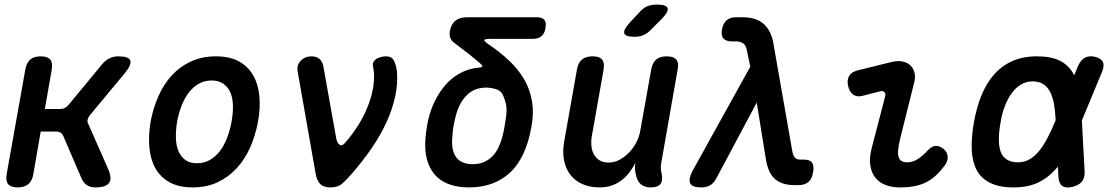

<svg xmlns="http://www.w3.org/2000/svg" viewBox="-20 -805 4840 835"><path d="M57 10Q27 10 15.5 -4Q4 -18 9 -48L90 -502Q95 -532 111.5 -546Q128 -560 158 -560Q187 -560 198.5 -546Q210 -532 205 -502L175 -331H242Q253 -331 262 -335.5Q271 -340 279 -350L422 -523Q437 -542 455.5 -551Q474 -560 495 -560Q540 -560 546.5 -542Q553 -524 523 -487L371 -304Q363 -294 361 -284.5Q359 -275 364 -266L452 -66Q468 -28 454 -9Q440 10 395 10Q373 10 358.5 0.5Q344 -9 335 -28L255 -214Q251 -223 243.5 -228Q236 -233 224 -233H157L125 -48Q120 -18 103 -4Q86 10 57 10Z M818 10Q758 10 718 -12Q678 -34 656 -73Q634 -112 629.5 -164Q625 -216 635 -276Q646 -335 669 -387Q692 -439 727.5 -477.5Q763 -516 811 -538Q859 -560 919 -560Q979 -560 1019 -538Q1059 -516 1081 -477.5Q1103 -439 1108 -387.5Q1113 -336 1102 -276Q1091 -216 1068 -164Q1045 -112 1009 -73Q973 -34 925.5 -12Q878 10 818 10ZM837 -95Q867 -95 892 -109Q917 -123 935.5 -147Q954 -171 967 -204Q980 -237 987 -276Q994 -314 993 -347Q992 -380 981.5 -403.5Q971 -427 951 -441Q931 -455 900 -455Q870 -455 845 -441Q820 -427 801.5 -403Q783 -379 770 -346Q757 -313 750 -275Q744 -237 745 -204Q746 -171 756.5 -147Q767 -123 786.5 -109Q806 -95 837 -95Z M1353 -48 1274 -497Q1272 -511 1276 -522Q1280 -533 1289 -542Q1298 -551 1309.5 -555.5Q1321 -560 1334 -560Q1356 -560 1369 -549Q1382 -538 1386 -518L1441 -210Q1445 -184 1456 -176Q1467 -168 1479 -182Q1513 -220 1539.5 -263Q1566 -306 1582.5 -350Q1599 -394 1604.5 -437Q1610 -480 1602 -518Q1600 -528 1604.5 -536Q1609 -544 1617 -549Q1625 -554 1636.5 -557Q1648 -560 1658 -560Q1683 -560 1692.5 -542.5Q1702 -525 1706 -497Q1711 -442 1698.5 -385Q1686 -328 1660 -271.5Q1634 -215 1595 -158.5Q1556 -102 1507 -46Q1485 -21 1467 -5.5Q1449 10 1418 10Q1387 10 1372.5 -5Q1358 -20 1353 -48Z M2101 -615Q2156 -578 2196.5 -539Q2237 -500 2261.5 -456.5Q2286 -413 2294 -363Q2302 -313 2291 -253Q2267 -117 2196.5 -53Q2126 11 2018 10Q1917 9 1870 -46.5Q1823 -102 1830 -201Q1832 -226 1836.5 -253.5Q1841 -281 1848 -306Q1861 -349 1881.5 -385Q1902 -421 1929 -448Q1956 -475 1990.5 -491.5Q2025 -508 2064 -511Q2075 -512 2077 -515.5Q2079 -519 2072 -526Q2048 -547 2019 -570Q1990 -593 1954 -620Q1943 -628 1938.5 -640Q1934 -652 1936 -667Q1941 -699 1960 -714.5Q1979 -730 2010 -730H2314Q2338 -730 2347.5 -718.5Q2357 -707 2352 -683Q2349 -660 2335 -648Q2321 -636 2297 -636H2111Q2089 -636 2086.5 -631.5Q2084 -627 2101 -615ZM2168 -390Q2160 -410 2137.5 -417Q2115 -424 2095 -424Q2044 -424 2011.5 -392.5Q1979 -361 1964 -308Q1957 -283 1952.5 -257.5Q1948 -232 1947 -207Q1942 -151 1964 -121Q1986 -91 2037 -91Q2089 -91 2124 -128Q2159 -165 2174 -253Q2178 -276 2180.5 -294Q2183 -312 2183 -328Q2183 -344 2179 -358.5Q2175 -373 2168 -390Z M2811 10Q2782 10 2766.5 -4Q2751 -18 2745 -47Q2742 -59 2741.5 -72Q2741 -85 2743 -97Q2718 -46 2679 -18Q2640 10 2588 10Q2545 10 2512.5 -4.5Q2480 -19 2460 -45.5Q2440 -72 2433 -107.5Q2426 -143 2433 -186L2489 -502Q2494 -532 2511 -546Q2528 -560 2557 -560Q2587 -560 2598.5 -546Q2610 -532 2605 -502L2554 -214Q2550 -192 2552 -171Q2554 -150 2562.5 -134Q2571 -118 2587 -108Q2603 -98 2627 -98Q2653 -98 2676 -111Q2699 -124 2717.5 -143.5Q2736 -163 2748 -187Q2760 -211 2764 -234L2812 -502Q2817 -532 2833.5 -546Q2850 -560 2880 -560Q2909 -560 2921 -546Q2933 -532 2927 -502L2856 -98Q2853 -85 2854 -72.5Q2855 -60 2858 -47Q2863 -18 2851.5 -4Q2840 10 2811 10ZM2811 -676Q2795 -659 2777.5 -652Q2760 -645 2740 -645Q2700 -645 2695 -660Q2690 -675 2720 -708L2761 -752Q2779 -772 2796.5 -778.5Q2814 -785 2837 -785Q2879 -785 2883.5 -769Q2888 -753 2857 -722Z M3094 -27Q3083 -7 3067 1.5Q3051 10 3030 10Q2990 10 2981.5 -8Q2973 -26 2993 -64L3243 -515L3227 -591Q3223 -609 3211 -617Q3199 -625 3181 -625H3163Q3137 -625 3126 -638Q3115 -651 3120 -678Q3125 -704 3140 -717Q3155 -730 3182 -730H3209Q3268 -730 3300.5 -701.5Q3333 -673 3343 -619L3425 -151Q3429 -128 3437 -119.5Q3445 -111 3460 -111H3475Q3503 -111 3512 -97Q3521 -83 3516 -55Q3511 -26 3495 -13Q3479 0 3453 0H3434Q3382 0 3351.5 -25.5Q3321 -51 3311 -111L3271 -359Z M3730 -388Q3706 -382 3690 -394Q3674 -406 3668 -432Q3663 -458 3673 -475Q3683 -492 3710 -499L3856 -535Q3884 -542 3905.5 -537.5Q3927 -533 3940 -520Q3953 -507 3957.5 -487Q3962 -467 3955 -443L3897 -211Q3888 -176 3886 -154.5Q3884 -133 3888.5 -121Q3893 -109 3902 -104Q3911 -99 3924 -99Q3949 -99 3971 -113Q3993 -127 4014 -150Q4032 -170 4049.5 -170.5Q4067 -171 4084 -157Q4101 -142 4101.5 -122Q4102 -102 4087 -83Q4068 -58 4048 -40Q4028 -22 4005 -11Q3982 0 3955 5Q3928 10 3894 10Q3858 10 3830 -1Q3802 -12 3785.5 -34Q3769 -56 3764.5 -88.5Q3760 -121 3772 -165L3829 -384Q3833 -397 3826.5 -404Q3820 -411 3808 -408Z M4697 -59Q4698 -31 4685 -15Q4672 1 4643 8Q4614 14 4599.5 3.5Q4585 -7 4583 -35L4581 -80Q4575 -73 4568 -66Q4536 -30 4492.5 -10Q4449 10 4388 10Q4325 10 4285.5 -10Q4246 -30 4227 -66.5Q4208 -103 4206 -154.5Q4204 -206 4215 -270Q4226 -334 4247 -387Q4268 -440 4301 -478.5Q4334 -517 4380.5 -538.5Q4427 -560 4489 -560Q4550 -560 4587 -542Q4624 -524 4644 -491Q4648 -485 4652 -478L4667 -515Q4679 -543 4697.5 -553.5Q4716 -564 4742 -558Q4769 -551 4776.5 -535Q4784 -519 4772 -491L4685 -281ZM4571 -282Q4569 -321 4564 -352Q4558 -384 4546.5 -406Q4535 -428 4516.5 -439.5Q4498 -451 4470 -451Q4443 -451 4420.5 -437.5Q4398 -424 4380.5 -400.5Q4363 -377 4350 -343.5Q4337 -310 4331 -270Q4324 -231 4324 -199Q4324 -167 4332 -145Q4340 -123 4359 -111Q4378 -99 4407 -99Q4436 -99 4459 -113Q4482 -127 4501.5 -151.5Q4521 -176 4538 -210Q4555 -243 4571 -282Z"/></svg>

Font: Maple Mono SemiBold
Style: Italic
Weight: 600
Italic angle: -10°
Monospace: yes
Designer: subframe7536
Version: Version 7.000